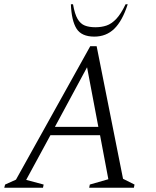

<svg xmlns="http://www.w3.org/2000/svg" viewBox="-35 -882 732 902"><path d="M-15 0 -11 -15 40 -38 389 -665H419L543 -42L597 -15L594 0H384L387 -15L474 -40L435 -247H202L88 -37L170 -15L167 0ZM223 -286H427L374 -566ZM408 -710Q348 -710 324.5 -747.5Q301 -785 298 -862H308Q316 -816 329.5 -793Q343 -770 363.5 -762Q384 -754 413 -754Q442 -754 465.5 -762Q489 -770 511 -793Q533 -816 555 -862H565Q540 -784 502 -747Q464 -710 408 -710Z"/></svg>

Font: Spectral SC Light
Style: Italic
Weight: 300
Italic angle: -10°
Designer: Jean-Baptiste Levee
Foundry: Production Type
Version: Version 2.001